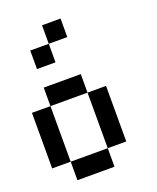

<svg xmlns="http://www.w3.org/2000/svg" viewBox="-147 -987 795 974"><g transform="rotate(-20 250.0 -500.0)"><path d="M0 -200V-500H100V-200ZM100 -200H300V-100H100ZM100 -500V-600H300V-500ZM100 -700V-800H200V-700ZM200 -800V-900H300V-800ZM300 -200V-500H400V-200Z"/></g></svg>

Font: GalmuriMono9 Regular
Style: Regular
Weight: 400
Designer: Lee Minseo (quiple)
Version: Version 2.399;hotconv 1.1.1;makeotfexe 2.6.0 DEVELOPMENT